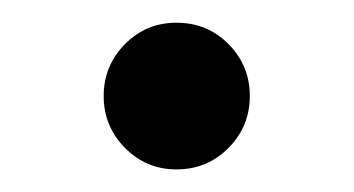

<svg xmlns="http://www.w3.org/2000/svg" viewBox="-20 -566 313 170"><path d="M136.2 -416Q109.4 -416 90.6 -435.1Q71.8 -454.1 71.8 -481Q71.8 -507.8 90.6 -526.9Q109.4 -545.9 136.2 -545.9Q163.6 -545.9 182.4 -526.9Q201.2 -507.8 201.2 -481Q201.2 -454.1 182.4 -435.1Q163.6 -416 136.2 -416Z"/></svg>

Font: Inter 18pt
Style: Regular
Weight: 400
Designer: Rasmus Andersson
Foundry: rsms
Version: Version 4.001;git-66647c0bb